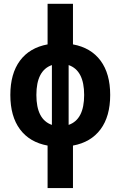

<svg xmlns="http://www.w3.org/2000/svg" viewBox="-20 -752 626 997"><path d="M227.1 224.6V3.9Q133.8 -13.2 83.7 -80.6Q33.7 -147.9 33.7 -258.8Q33.7 -369.6 83.7 -437Q133.8 -504.4 227.1 -521.5V-732.4H358.9V-521.5Q452.1 -504.4 502.2 -437Q552.2 -369.6 552.2 -258.8Q552.2 -147.9 502.2 -80.6Q452.1 -13.2 358.9 3.9V224.6ZM249.5 -103.5V-414.1Q168.9 -386.2 168.9 -258.8Q168.9 -131.3 249.5 -103.5ZM336.4 -414.1V-103.5Q417 -131.3 417 -258.8Q417 -386.2 336.4 -414.1Z"/></svg>

Font: CaskaydiaMono NF
Style: Bold
Weight: 700
Designer: Aaron Bell
Foundry: Saja Typeworks
Version: Version 2111.001; ttfautohint (v1.8.4);Nerd Fonts 3.1.1